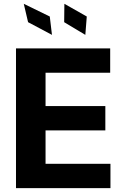

<svg xmlns="http://www.w3.org/2000/svg" viewBox="-20 -979 653 999"><path d="M63.2 0V-727.3H553.3V-600.5H217V-427.2H528.1V-300.4H217V-126.8H554.7V0ZM250.4 -797.6 126.1 -863.6 103.7 -959.2 239 -893.1ZM424 -797.6 313.9 -863.6 315 -959.2 431.5 -893.1Z"/></svg>

Font: Inter Zeller
Style: Bold
Weight: 700
Designer: Rasmus Andersson; Joe Bland
Foundry: zeller
Version: Version 3.015;git-dec3a8cb1